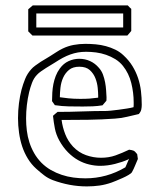

<svg xmlns="http://www.w3.org/2000/svg" viewBox="-20 -645 555 697"><path d="M99.1 -625.5H443.8Q449.7 -618.7 456.5 -612.8V-532.7Q452.6 -528.3 449.5 -524.2Q446.3 -520 442.4 -516.1H97.7L82.5 -531.2V-611.3ZM111.8 -612.8V-545.4H427.2V-596.2H97.7ZM336.4 -298.3Q336.4 -308.6 334.7 -326.2Q333 -343.8 326.4 -360.8Q319.8 -377.9 306.2 -390.4Q292.5 -402.8 268.1 -402.8Q244.6 -402.8 230.7 -391.4Q216.8 -379.9 209.2 -363Q201.7 -346.2 199.5 -326.9Q197.3 -307.6 197.3 -292Q209 -290 228.5 -288.1Q248 -286.1 271 -286.1Q291.5 -286.1 305.4 -287.1Q319.3 -288.1 336.4 -290.5ZM352.1 -262.7Q334.5 -259.8 316.4 -259Q298.3 -258.3 280.3 -258.3Q254.9 -258.3 229.7 -258.8Q204.6 -259.3 179.2 -263.2L168.9 -277.8Q168.9 -293.5 169.9 -309.1Q170.9 -324.7 173.8 -339.8Q176.8 -355 182.4 -369.4Q188 -383.8 197.3 -396.5Q210.4 -414.6 229 -423.1Q247.6 -431.6 267.6 -431.6Q288.6 -431.6 306.9 -423.3Q325.2 -415 338.9 -398.9Q348.6 -388.2 353.8 -374.3Q358.9 -360.4 361.6 -345.9Q364.3 -331.5 365.2 -317.6Q366.2 -303.7 366.7 -292Q366.7 -288.1 366.5 -282.2Q366.2 -276.4 365.7 -276.4Q365.7 -280.3 366.2 -282.2V-279.3ZM480.5 -67.9Q475.1 -55.7 470.2 -43.5Q465.3 -31.2 459 -20Q456.5 -15.6 446.5 -9.8Q436.5 -3.9 424.3 1.5Q412.1 6.8 400.9 11.5Q389.6 16.1 385.3 17.6Q363.3 25.4 341.1 28.6Q318.8 31.7 295.4 31.7Q263.7 31.7 232.7 25.9Q201.7 20 171.4 8.8Q153.8 2 139.9 -8.8Q126 -19.5 111.8 -32.2Q93.8 -48.3 81.1 -69.1Q68.4 -89.8 60.5 -113.5Q52.7 -137.2 49.1 -163.3Q45.4 -189.5 45.4 -215.8Q45.4 -243.7 48.8 -270Q52.2 -296.4 58.1 -319.3Q63.5 -339.4 71.3 -358.6Q79.1 -377.9 93.3 -393.6Q98.6 -399.9 108.2 -407Q117.7 -414.1 127.9 -420.7Q138.2 -427.2 147.7 -432.6Q157.2 -438 162.1 -441.4Q173.3 -448.2 184.3 -455.6Q195.3 -462.9 207.5 -468.8Q226.6 -478 247.3 -481.9Q268.1 -485.8 290 -485.8Q308.6 -485.8 327.4 -484.1Q346.2 -482.4 364.3 -477.5Q382.3 -472.7 398.9 -464.6Q415.5 -456.5 428.7 -443.8Q448.2 -425.8 460.9 -405Q473.6 -384.3 481.2 -361.6Q488.8 -338.9 491.7 -314.5Q494.6 -290 494.6 -264.6Q494.6 -255.9 492.9 -247.6Q491.2 -239.3 483.9 -231Q462.4 -226.1 440.7 -220.9Q418.9 -215.8 397 -214.4Q348.6 -210.9 300.3 -210.2Q252 -209.5 203.6 -209.5Q207 -183.1 216.8 -158Q226.6 -132.8 245.1 -112.8Q265.6 -91.3 292.2 -81.8Q318.8 -72.3 346.7 -72.3Q375 -72.3 399.2 -80.8Q423.3 -89.4 448.7 -101.6Q454.1 -100.6 457.8 -100.1Q461.4 -99.6 464.6 -98.1Q467.8 -96.7 470.7 -93.8Q473.6 -90.8 478 -85.4ZM444.8 -65.9Q425.3 -57.1 397.7 -50Q370.1 -43 343.3 -43Q324.2 -43 303.7 -47.9Q283.2 -52.7 263.9 -63.5Q244.6 -74.2 227.1 -91.8Q209.5 -109.4 195.3 -134.8Q183.6 -156.2 179.2 -178.7Q174.8 -201.2 172.4 -224.6Q176.3 -228.5 180.4 -231.7Q184.6 -234.9 189 -238.8Q233.9 -238.8 278.6 -240.5Q323.2 -242.2 368.2 -242.2Q371.1 -242.2 383.1 -243.4Q395 -244.6 410.4 -246.6Q425.8 -248.5 440.9 -251Q456.1 -253.4 464.8 -255.9Q465.3 -262.2 465.3 -264.4Q465.3 -266.6 465.3 -273.4Q465.3 -308.6 456.5 -343.8Q447.8 -378.9 426.3 -405.8Q414.6 -420.4 398.7 -430.2Q382.8 -439.9 365.2 -446Q347.7 -452.1 328.9 -454.6Q310.1 -457 292.5 -457Q276.9 -457 262.9 -454.6Q249 -452.1 235.4 -447.3Q221.7 -442.4 208 -435.1Q194.3 -427.7 178.7 -417.5Q172.9 -413.6 164.3 -408.7Q155.8 -403.8 146.7 -397.9Q137.7 -392.1 128.9 -386Q120.1 -379.9 114.3 -373.5Q102.5 -361.3 96.2 -344.2Q89.8 -327.1 85.9 -311Q74.7 -263.7 74.7 -214.8Q74.7 -192.9 77.4 -170.9Q80.1 -148.9 86.7 -128.4Q93.3 -107.9 104 -89.1Q114.7 -70.3 130.4 -54.2Q146 -38.6 164.8 -27.8Q183.6 -17.1 204.1 -10.3Q224.6 -3.4 246.6 -0.5Q268.6 2.4 290 2.4Q367.2 2.4 435.1 -37.6Q437.5 -43 439 -46.4Q440.4 -49.8 441.9 -53.2Q443.4 -56.6 444.8 -60.1Q446.3 -63.5 448.7 -68.8Z"/></svg>

Font: XB Kayhan Pook
Style: Regular
Weight: 700
Designer: Behnam
Foundry: Irmug
Version: Version 7.300 2009